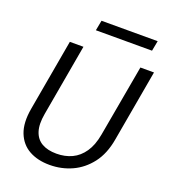

<svg xmlns="http://www.w3.org/2000/svg" viewBox="-158 -991 981 1115"><g transform="rotate(20 332.5 -433.0)"><path d="M278 12Q204 12 151 -17.5Q98 -47 74.5 -107Q51 -167 67 -258L145 -700H229L151 -257Q139 -190 153 -147Q167 -104 203 -83.5Q239 -63 293 -63Q346 -63 388.5 -83Q431 -103 460.5 -146Q490 -189 502 -257L581 -700H665L587 -258Q571 -165 525 -105.5Q479 -46 415 -17Q351 12 278 12ZM264 -815 276 -878H623L611 -815Z"/></g></svg>

Font: DM Sans 10pt
Style: Italic
Weight: 400
Italic angle: -10°
Version: Version 4.004;gftools[0.9.30]